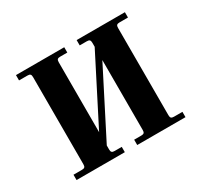

<svg xmlns="http://www.w3.org/2000/svg" viewBox="-108 -613 787 751"><g transform="rotate(-30 286.0 -237.0)"><path d="M40 0H258V-24H226C214 -24 210 -28 210 -40V-58L362 -356V-40C362 -28 358 -24 346 -24H314V0H532V-24H494C482 -24 478 -28 478 -40V-434C478 -446 482 -450 494 -450H532V-474H314V-450H346C358 -450 362 -446 362 -434V-416L210 -118V-434C210 -446 214 -450 226 -450H258V-474H40V-450H78C90 -450 94 -446 94 -434V-40C94 -28 90 -24 78 -24H40Z"/></g></svg>

Font: Old Standard
Style: Bold
Weight: 700
Designer: Alexey Kryukov <alexios@thessalonica.org.ru>
Version: Version 2.0.2